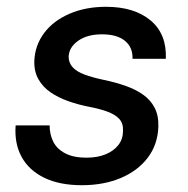

<svg xmlns="http://www.w3.org/2000/svg" viewBox="-20 -533 554 565"><path d="M221 12Q155 12 110 -10Q65 -32 43.5 -71.5Q22 -111 26 -164H126Q126 -138 136.5 -116.5Q147 -95 171.5 -82Q196 -69 234 -69Q267 -69 291 -79Q315 -89 328.5 -106.5Q342 -124 342 -148Q343 -170 331 -183Q319 -196 296 -204.5Q273 -213 241 -219Q210 -225 180.5 -235.5Q151 -246 128.5 -261.5Q106 -277 93 -300Q80 -323 81 -354Q83 -400 110 -436Q137 -472 184.5 -492.5Q232 -513 292 -513Q375 -513 423 -473Q471 -433 468 -360H370Q371 -394 347.5 -413Q324 -432 280 -432Q237 -432 210 -413Q183 -394 182 -366Q182 -348 194 -335Q206 -322 229 -313.5Q252 -305 285 -298Q319 -291 349 -280.5Q379 -270 401 -254.5Q423 -239 435 -216Q447 -193 446 -160Q444 -107 414.5 -68.5Q385 -30 335 -9Q285 12 221 12Z"/></svg>

Font: DM Sans 17pt Medium
Style: Italic
Weight: 500
Italic angle: -10°
Version: Version 4.004;gftools[0.9.30]